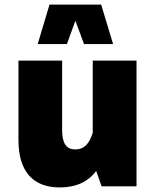

<svg xmlns="http://www.w3.org/2000/svg" viewBox="-20 -823 681 848"><path d="M61.5 -204.6C61.5 -67.4 124.5 4.9 244.1 4.9C314.9 4.9 368.7 -19.5 404.8 -67.9L428.7 0H583V-555.2H389.6V-236.3C374 -187.5 351.6 -163.1 313 -163.1C272.5 -163.1 254.4 -189.9 254.4 -249V-555.2H61.5ZM426.8 -802.7H198.7L146.5 -628.4H275.4L313 -731.4L351.1 -628.4H479.5Z"/></svg>

Font: Estedad Black
Style: Regular
Weight: 900
Designer: Amin Abedi
Version: Version 7.3